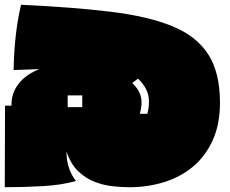

<svg xmlns="http://www.w3.org/2000/svg" viewBox="-22 -754 962 803"><path d="M-2 29 -1 -312H26V-317Q26 -366 57 -405Q88 -444 143 -465L35 -461Q36 -535 44 -605.5Q52 -676 66 -734Q283 -724 440 -705Q597 -686 698.5 -644.5Q800 -603 849 -526.5Q898 -450 898 -325Q898 -234 867.5 -167Q837 -100 784.5 -56.5Q732 -13 663.5 8Q595 29 519 29Q488 29 450 25Q412 21 374 6.5Q336 -8 304.5 -38.5Q273 -69 256 -121Q256 -80 267.5 -48.5Q279 -17 296 3Q235 20 157 24.5Q79 29 -2 29ZM563 -278H594Q601 -301 601 -329Q601 -358 588.5 -382Q576 -406 555 -425L531 -407Q550 -389 560 -369Q570 -349 570 -326Q570 -313 568 -301.5Q566 -290 563 -278ZM261 -306H322V-355H261Z"/></svg>

Font: Oi
Style: Regular
Weight: 400
Designer: Kostas Bartsokas, Mohamad Dakak
Foundry: Foundry5
Version: Version 4.000